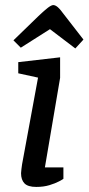

<svg xmlns="http://www.w3.org/2000/svg" viewBox="-20 -732 349 757"><path d="M123 5Q90 5 76.5 -9Q63 -23 63 -49Q63 -55 64.5 -65.5Q66 -76 67 -84L130 -426L52 -443V-487L217 -506V-425L157 -72H230V-27Q228 -25 213 -17Q198 -9 175 -2Q152 5 123 5ZM277 -541 177 -617 62 -544 33 -573 132 -669Q156 -692 169.5 -702Q183 -712 190 -712Q198 -712 207.5 -704Q217 -696 233 -674L309 -576Z"/></svg>

Font: Faustina Medium
Style: Italic
Weight: 500
Italic angle: -8°
Designer: Alfonso Garcia
Foundry: http://www.omnibus-type.com
Version: Version 1.200